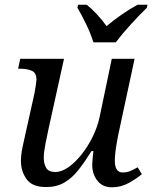

<svg xmlns="http://www.w3.org/2000/svg" viewBox="-20 -786 647 816"><path d="M456 10Q416 10 394 -18Q372 -46 372 -85Q372 -96 373.5 -112Q375 -128 377 -144H369Q341 -99 314 -64.5Q287 -30 254 -10.5Q221 9 176 9Q117 9 93 -24.5Q69 -58 69 -102Q69 -127 75 -157Q81 -187 87 -212L126 -387Q129 -401 132 -422Q135 -443 135 -447Q135 -477 114.5 -485.5Q94 -494 65 -494H57L66 -536H252L186 -237Q180 -210 173 -174Q166 -138 166 -116Q166 -91 176 -73Q186 -55 215 -55Q242 -55 271 -75.5Q300 -96 327 -130Q354 -164 374 -205Q394 -246 403 -287L455 -536H552L483 -215Q481 -204 477 -183Q473 -162 470.5 -140Q468 -118 468 -104Q468 -53 501 -53Q518 -53 532 -58.5Q546 -64 565 -75L583 -46Q561 -27 527.5 -8.5Q494 10 456 10ZM377 -606Q366 -642 346 -683.5Q326 -725 309 -753L312 -766H348Q371 -748 393.5 -723.5Q416 -699 433 -675Q461 -699 497 -724Q533 -749 565 -766H607L604 -753Q575 -725 537.5 -684Q500 -643 472 -606Z"/></svg>

Font: NotoSerif-Italic
Style: Regular
Weight: 400
Italic angle: -12°
Designer: Monotype Design Team
Foundry: Monotype Imaging Inc.
Version: Version 2.007; ttfautohint (v1.8) -l 8 -r 50 -G 200 -x 14 -D